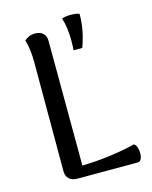

<svg xmlns="http://www.w3.org/2000/svg" viewBox="-113 -820 710 894"><g transform="rotate(-15 242.5 -372.5)"><path d="M287 -628Q287 -596 285 -582H327Q357 -662 356 -739Q338 -745 315 -745Q292 -745 272 -739Q287 -691 287 -628ZM186 -53Q249 -54 318.5 -63Q388 -72 443 -86Q452 -81 456.5 -67.5Q461 -54 461 -38Q461 -22 455.5 -11Q450 0 439 0H147Q123 0 108.5 -13Q94 -26 94 -50V-572Q94 -642 80 -684Q88 -692 101.5 -698Q115 -704 132 -704Q156 -704 170 -691Q184 -678 184 -655Z"/></g></svg>

Font: Arima Madurai Medium
Style: Regular
Weight: 500
Designer: Joana Correia and Natanael Gama
Foundry: NDISCOVER
Version: Version 1.020